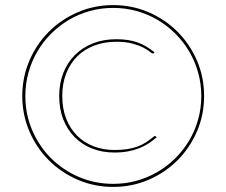

<svg xmlns="http://www.w3.org/2000/svg" viewBox="-20 -727 889 754"><path d="M585.5 -192Q587.5 -193 589.5 -193L595.5 -188Q580.5 -175 563.8 -164Q547 -153 526.8 -145Q506.5 -137 482.5 -132.5Q458.5 -128 429.5 -128Q382 -128 342.2 -143.5Q302.5 -159 273.8 -187.8Q245 -216.5 228.8 -257.5Q212.5 -298.5 212.5 -350Q212.5 -400 228.8 -441Q245 -482 274.5 -511.2Q304 -540.5 345.2 -556.8Q386.5 -573 436.5 -573Q462 -573 482.5 -569.8Q503 -566.5 520.8 -560.2Q538.5 -554 554.5 -544.2Q570.5 -534.5 586.5 -522L584.5 -519Q583.5 -517 579.5 -517Q576.5 -517 568 -524.2Q559.5 -531.5 543 -540Q526.5 -548.5 500.5 -555.8Q474.5 -563 436.5 -563Q389.5 -563 350.5 -548.2Q311.5 -533.5 283.5 -505.8Q255.5 -478 240 -438.5Q224.5 -399 224.5 -350Q224.5 -300 240 -260.8Q255.5 -221.5 282.8 -194.2Q310 -167 347.5 -152.5Q385 -138 429.5 -138Q458 -138 480.2 -141.5Q502.5 -145 520.8 -151.8Q539 -158.5 554.5 -168.8Q570 -179 585.5 -192ZM67.5 -350Q67.5 -424 95.5 -489Q123.5 -554 172 -602.5Q220.5 -651 285.5 -679Q350.5 -707 424.5 -707Q498.5 -707 563.5 -679Q628.5 -651 677 -602.5Q725.5 -554 753.5 -489Q781.5 -424 781.5 -350Q781.5 -276 753.5 -211Q725.5 -146 677 -97.5Q628.5 -49 563.5 -21Q498.5 7 424.5 7Q350.5 7 285.5 -21Q220.5 -49 172 -97.5Q123.5 -146 95.5 -211Q67.5 -276 67.5 -350ZM79.5 -350Q79.5 -278.5 106.5 -215.5Q133.5 -152.5 180.2 -105.8Q227 -59 290 -32Q353 -5 424.5 -5Q472.5 -5 516.5 -17.2Q560.5 -29.5 599 -52Q637.5 -74.5 669 -106Q700.5 -137.5 723.2 -175.8Q746 -214 758.2 -258Q770.5 -302 770.5 -350Q770.5 -397.5 758.2 -441.8Q746 -486 723.2 -524.5Q700.5 -563 669 -594.5Q637.5 -626 599 -648.8Q560.5 -671.5 516.2 -683.8Q472 -696 424.5 -696Q377 -696 332.8 -683.8Q288.5 -671.5 250.2 -648.8Q212 -626 180.5 -594.5Q149 -563 126.5 -524.5Q104 -486 91.8 -441.8Q79.5 -397.5 79.5 -350Z"/></svg>

Font: Lato 2
Style: Regular
Weight: 100
Designer: Lukasz Dziedzic with Adam Twardoch and Botio Nikoltchev
Foundry: tyPoland Lukasz Dziedzic
Version: Version 2.015; 2015-08-06; http://www.latofonts.com/